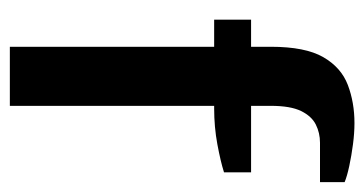

<svg xmlns="http://www.w3.org/2000/svg" viewBox="-195 -545 740 390"><g transform="rotate(90 175.0 -350.0)"><path d="M75 0V-415H20V-490H75V-530Q75 -600 96 -636.5Q117 -673 152.5 -686.5Q188 -700 230 -700Q250 -700 273 -697Q296 -694 317 -689.5Q338 -685 350 -680V-630H270Q250 -630 233 -621.5Q216 -613 205.5 -591.5Q195 -570 195 -530V-490H330V-435Q308 -428 273 -421.5Q238 -415 200 -415H195V0Z"/></g></svg>

Font: Cuprum
Style: Regular
Weight: 400
Designer: Jovanny Lemonad
Foundry: Jovanny Lemonad
Version: Version 3.000